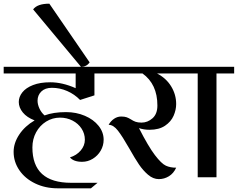

<svg xmlns="http://www.w3.org/2000/svg" viewBox="-32 -963 1292 1043"><path d="M42 -138Q42 -186 72.5 -232Q103 -278 156 -309Q114 -325 92 -352Q70 -379 70 -409Q70 -437 89.5 -461.5Q109 -486 147.5 -501Q186 -516 241 -516Q307 -516 379 -484V-564H-12V-600H573V-564H481V-445L403 -420Q373 -451 333 -468.5Q293 -486 250 -486Q213 -486 192.5 -466Q172 -446 172 -416Q172 -396 182 -374Q192 -352 210 -336Q258 -354 327 -354Q382 -354 429 -334Q476 -314 503.5 -279.5Q531 -245 531 -204Q531 -172 515 -144.5Q499 -117 472 -100.5Q445 -84 414 -84Q368 -84 348 -108Q384 -119 406.5 -145.5Q429 -172 429 -204Q429 -237 411 -264.5Q393 -292 362 -308Q331 -324 294 -324Q253 -324 218.5 -302.5Q184 -281 164 -244Q144 -207 144 -162Q144 30 354 30H498L462 60H282Q214 60 159 33.5Q104 7 73 -38.5Q42 -84 42 -138Z M236 -943 455 -624Q438 -600 408 -600L148 -912Q171 -943 236 -943Z M970 -564H821Q871 -538 898 -493.5Q925 -449 925 -398Q925 -366 911 -334Q897 -302 864.5 -280Q832 -258 780 -258Q750 -258 723 -267Q774 -167 809.5 -120.5Q845 -74 869 -63Q893 -52 925 -52Q911 -21 885.5 -5.5Q860 10 831 10Q800 10 772.5 -13.5Q745 -37 723 -69.5Q701 -102 670 -157Q633 -222 608.5 -253.5Q584 -285 558 -285Q570 -306 588 -318Q606 -330 626 -330Q645 -330 656 -326Q667 -322 680 -314Q692 -306 704.5 -301.5Q717 -297 737 -297Q770 -297 796.5 -320.5Q823 -344 823 -390Q823 -506 742 -564H548V-600H970Z M1240 -564H1144V0H1042V-564H946V-600H1240Z"/></svg>

Font: Arya
Style: Regular
Weight: 400
Designer: Eduardo Rodriguez Tunni, Modular Infotech
Foundry: Eduardo Rodriguez Tunni, Modular Infotech
Version: Version 1.002